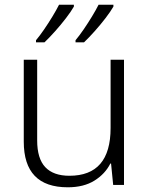

<svg xmlns="http://www.w3.org/2000/svg" viewBox="-20 -786 636 816"><path d="M507 -532V0H461L452 -91H449Q427 -47 381.5 -18.5Q336 10 268 10Q81 10 81 -184V-532H138V-189Q138 -112 172.5 -75.5Q207 -39 275 -39Q450 -39 450 -242V-532ZM462 -758Q450 -737 428.5 -709Q407 -681 382.5 -653.5Q358 -626 337 -606H301V-615Q317 -634 335.5 -661Q354 -688 371 -716Q388 -744 399 -766H462ZM294 -758Q282 -737 260.5 -709Q239 -681 214.5 -653.5Q190 -626 169 -606H133V-615Q149 -634 167.5 -661Q186 -688 203 -716Q220 -744 231 -766H294Z"/></svg>

Font: Noto Sans Light
Style: Regular
Weight: 300
Designer: Monotype Design Team
Foundry: Monotype Imaging Inc.
Version: Version 2.007